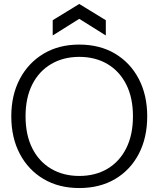

<svg xmlns="http://www.w3.org/2000/svg" viewBox="-20 -937 800 969"><path d="M380 12Q277 12 200 -33.5Q123 -79 80 -160.5Q37 -242 37 -350Q37 -457 80 -538.5Q123 -620 200 -666Q277 -712 380 -712Q484 -712 561 -666Q638 -620 680.5 -538.5Q723 -457 723 -350Q723 -242 680.5 -160.5Q638 -79 561 -33.5Q484 12 380 12ZM380 -49Q461 -49 522 -85Q583 -121 617 -188.5Q651 -256 651 -350Q651 -444 617 -511Q583 -578 522 -614Q461 -650 380 -650Q300 -650 238.5 -614Q177 -578 143 -511Q109 -444 109 -350Q109 -256 143 -188.5Q177 -121 238.5 -85Q300 -49 380 -49ZM246 -758V-835L380 -917L514 -835V-758L380 -842Z"/></svg>

Font: Host Grotesk Light Light
Style: Regular
Weight: 300
Version: Version 1.003